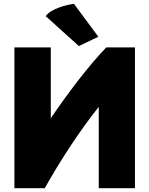

<svg xmlns="http://www.w3.org/2000/svg" viewBox="-20 -968 788 1013"><path d="M216 25H56V-718H248V-344C335 -473 452 -627 541 -718H692V25H501V-404C402 -281 295 -116 216 25ZM221 -883C250 -922 324 -941 370 -948L499 -774L396 -725C337 -778 279 -830 221 -883Z"/></svg>

Font: Repo Black
Style: Regular
Weight: 900
Designer: Stefan Peev
Foundry: Context Ltd
Version: Version 1.502